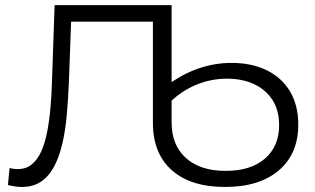

<svg xmlns="http://www.w3.org/2000/svg" viewBox="-20 -720 1224 746"><path d="M65.3 6.4Q53.2 6.4 40 4.5Q26.8 2.7 10.8 -0.9L17.1 -66.9Q33.8 -62.9 48.5 -62.9Q80.6 -62.9 102.6 -80.6Q124.7 -98.3 139.3 -129.7Q153.8 -161.2 162.4 -203.6Q171 -246.1 175.6 -296.1Q180.2 -346 181.8 -400.2L192.2 -700H646.8L593.3 -635.7H238.9L257 -656.6L247.7 -402Q245.1 -335.5 239.6 -274.6Q234.2 -213.6 222.3 -162.4Q210.5 -111.2 190.4 -73.3Q170.4 -35.4 139.8 -14.5Q109.1 6.4 65.3 6.4ZM854.2 6.4Q720.6 6.4 647.3 -59Q574.1 -124.3 574.1 -242.5V-700H646.8V-244.2Q646.8 -156.5 702.1 -106.3Q757.5 -56.1 856.5 -56.1Q954.9 -56.1 1009.7 -104Q1064.5 -151.8 1064.5 -233.1Q1064.5 -291.5 1038.6 -331.6Q1012.6 -371.8 967.3 -393Q921.9 -414.3 861.7 -414.3Q800.8 -414.3 743.9 -391.2Q687 -368.2 639.1 -321.9L625.9 -385.5Q684.6 -430.6 748.6 -453.1Q812.7 -475.6 879.8 -475.6Q957.4 -475.6 1015.7 -447.3Q1074.1 -419.1 1106.5 -365.4Q1138.9 -311.8 1138.9 -235.4Q1138.9 -123 1063.7 -58.3Q988.4 6.4 854.2 6.4Z"/></svg>

Font: Montserrat Alternates Thin
Style: Regular
Weight: 100
Designer: Julieta Ulanovsky
Foundry: Julieta Ulanovsky
Version: Version 9.000